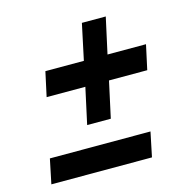

<svg xmlns="http://www.w3.org/2000/svg" viewBox="-94 -708 788 800"><g transform="rotate(-15 300.0 -307.5)"><path d="M239 -199 273 -355H106L129 -461H295L328 -616H431L397 -461H563L540 -355H375L341 -199ZM31 1 53 -105H487L465 1Z"/></g></svg>

Font: Red Hat Display
Style: Bold Italic
Weight: 700
Italic angle: -12°
Designer: Pentagram, MCKL
Foundry: Pentagram, MCKL
Version: Version 1.023; ttfautohint (v1.8.3)